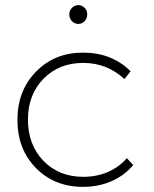

<svg xmlns="http://www.w3.org/2000/svg" viewBox="-20 -727 599 748"><path d="M319.8 -670.9Q319.8 -655.3 309.6 -644.5Q299.3 -633.8 285.2 -633.8Q270.5 -633.8 260.3 -644.5Q250 -655.3 250 -670.9Q250 -686 260.5 -696.5Q271 -707 285.2 -707Q299.3 -707 309.6 -696.5Q319.8 -686 319.8 -670.9ZM464.8 -418.9Q397 -481.9 304.2 -481.9Q210 -481.9 149.4 -420.2Q88.9 -358.4 88.9 -261.2Q88.9 -162.6 149.4 -100.3Q210 -38.1 304.2 -38.1Q356.4 -38.1 400.1 -56.9Q443.8 -75.7 474.1 -110.8L499 -84Q464.4 -43 414.1 -21Q363.8 1 303.2 1Q192.4 1 120.1 -72.3Q47.9 -145.5 47.9 -259.8Q47.9 -374 120.4 -448Q192.9 -522 303.2 -522Q416 -522 488.8 -449.2Z"/></svg>

Font: Montserrat-Arabic ExtraLight
Style: Regular
Weight: 275
Designer: Mohamed Gaber
Foundry: Kief Type Foundry
Version: Version 5.008;PS 005.008;hotconv 1.0.88;makeotf.lib2.5.64775